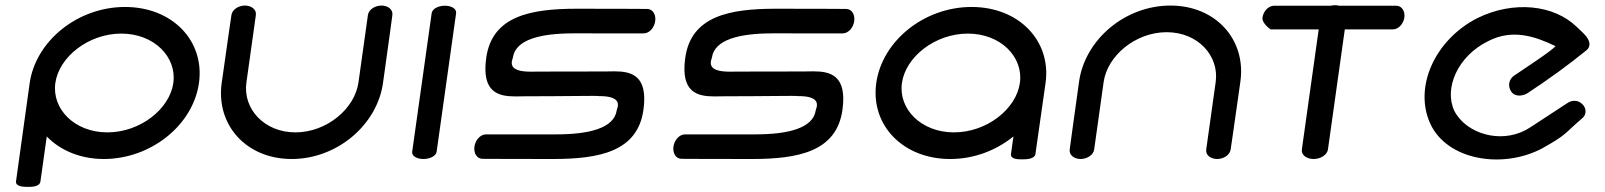

<svg xmlns="http://www.w3.org/2000/svg" viewBox="-20 -612 6176 739"><path d="M135.6 86.5 160 -86.9C210.1 -34.4 288.1 0 379 0C561.4 0 723.1 -130.6 745.8 -292.6C768.6 -454.6 643.7 -585.2 461.2 -585.2C278.7 -585.2 117 -454 94.1 -291.3L41.7 85.5C38.6 107.4 73.7 107.4 88.7 107.3C102 107.2 132.7 107.1 135.6 86.5ZM193 -292.6C207.1 -392.5 320.2 -482.7 446.8 -482.7C573.4 -482.7 661.1 -392.5 647.1 -292.6C633.1 -192.7 520 -102.5 393.4 -102.5C266.8 -102.5 179 -192.7 193 -292.6Z M1396.1 -554 1359.7 -294.6C1345.5 -193.2 1237.1 -102.5 1117 -102.5C997 -102.5 914.1 -193.2 928.4 -294.6C943.4 -401.8 964.8 -554 964.8 -554C967.9 -576 947 -590.6 922.9 -590.6C898.9 -590.6 873.8 -575.9 870.7 -553.8C870.7 -553.8 855.2 -448.9 833.3 -292.7C810.6 -131.1 927.8 0 1102.6 0C1277.4 0 1431.5 -131.1 1454.2 -292.7C1476.2 -448.9 1490.2 -553.8 1490.2 -553.8C1493.3 -575.9 1472.4 -590.6 1448.3 -590.6C1424.3 -590.6 1399.2 -576 1396.1 -554Z M1641.5 -561.5C1641.1 -560 1566.5 -28.4 1566.5 -28C1564 -10.7 1586.1 0 1609.6 0C1633.1 0 1658.1 -10.6 1660.6 -28L1735.6 -561.8C1737.4 -579.1 1716.3 -590 1692.5 -590C1669.3 -590 1645 -580 1641.5 -561.5Z M1950.2 -376.2C1951.3 -383.3 1953.4 -385.3 1954.1 -390.2C1963.9 -460.3 2061.5 -483.6 2187.3 -483.6C2298.8 -483.6 2457.3 -483.5 2457.3 -483.5C2480.1 -483.5 2498.5 -506.4 2501.9 -530.6C2505.3 -554.7 2493.3 -577.6 2470.6 -577.6C2470.6 -577.6 2362.2 -578.4 2200.6 -578.4C2022 -578.4 1874.1 -550.4 1851.5 -389.5C1832.8 -256.2 1898.2 -240.9 1963.3 -240.9C1976.6 -240.9 1989.8 -241.4 2002.3 -241.4C2155 -241.4 2276 -244.1 2284.8 -242.3L2285.5 -242.1L2287 -242.1C2359 -242.2 2359.8 -216.2 2357.9 -202.6C2356.8 -195.3 2354.6 -193.1 2353.9 -188.1C2344.1 -118.1 2246.5 -94.8 2120.7 -94.8C2009.2 -94.8 1850.7 -94.8 1850.7 -94.8C1827.9 -94.8 1809.5 -71.9 1806.1 -47.8C1802.7 -23.6 1814.7 -0.7 1837.4 -0.7C1837.4 -0.7 1945.8 0 2107.4 0C2286 0 2433.9 -28 2456.5 -188.9C2475.2 -322.1 2409.8 -337.5 2344.7 -337.4C2331.4 -337.4 2318.2 -336.9 2305.7 -336.9C2141.9 -336.9 2022.7 -336.2 2020.4 -336.2C1948.9 -336.5 1948.1 -362.2 1950.2 -376.2Z M2716.2 -376.2C2717.3 -383.3 2719.4 -385.3 2720.1 -390.2C2729.9 -460.3 2827.5 -483.6 2953.3 -483.6C3064.8 -483.6 3223.3 -483.5 3223.3 -483.5C3246.1 -483.5 3264.5 -506.4 3267.9 -530.6C3271.3 -554.7 3259.3 -577.6 3236.6 -577.6C3236.6 -577.6 3128.2 -578.4 2966.6 -578.4C2788 -578.4 2640.1 -550.4 2617.5 -389.5C2598.8 -256.2 2664.2 -240.9 2729.3 -240.9C2742.6 -240.9 2755.8 -241.4 2768.3 -241.4C2921 -241.4 3042 -244.1 3050.8 -242.3L3051.5 -242.1L3053 -242.1C3125 -242.2 3125.8 -216.2 3123.9 -202.6C3122.8 -195.3 3120.6 -193.1 3119.9 -188.1C3110.1 -118.1 3012.5 -94.8 2886.7 -94.8C2775.2 -94.8 2616.7 -94.8 2616.7 -94.8C2593.9 -94.8 2575.5 -71.9 2572.1 -47.8C2568.7 -23.6 2580.7 -0.7 2603.4 -0.7C2603.4 -0.7 2711.8 0 2873.4 0C3052 0 3199.9 -28 3222.5 -188.9C3241.2 -322.1 3175.8 -337.5 3110.7 -337.4C3097.4 -337.4 3084.2 -336.9 3071.7 -336.9C2907.9 -336.9 2788.7 -336.2 2786.4 -336.2C2714.9 -336.5 2714.1 -362.2 2716.2 -376.2Z M3719.6 -585.2C3537.1 -585.2 3375.5 -454.6 3352.7 -292.6C3330 -130.6 3454.9 0 3637.4 0C3727.7 0 3813.4 -32.3 3880.7 -86.9L3871.3 -19.5C3868.3 1.5 3900 1.3 3913.6 1.3C3928.3 1.3 3962.5 1.2 3965.4 -19.8L4004.3 -292.6C4027 -454.6 3902.1 -585.2 3719.6 -585.2ZM3905.5 -292.6C3891.5 -192.7 3778.4 -102.5 3651.8 -102.5C3525.2 -102.5 3437.4 -192.7 3451.5 -292.6C3465.5 -392.5 3578.6 -482.7 3705.2 -482.7C3831.8 -482.7 3919.6 -392.5 3905.5 -292.6Z M4484.9 -590.6C4310.1 -590.6 4156 -459.5 4133.3 -297.9C4111.3 -141.7 4097.3 -36.8 4097.3 -36.8C4094.2 -14.7 4115.1 0 4139.2 0C4163.2 0 4188.3 -14.6 4191.4 -36.6L4227.8 -296C4242 -397.4 4350.4 -488.1 4470.5 -488.1C4590.5 -488.1 4673.4 -397.4 4659.1 -296C4644.1 -188.8 4622.7 -36.6 4622.7 -36.6C4619.6 -14.6 4640.5 0 4664.6 0C4688.3 0 4712.9 -14 4716.7 -36.2C4716.9 -37.5 4732.2 -141.3 4754.2 -297.9C4776.9 -459.5 4659.7 -590.6 4484.9 -590.6Z M4870.4 -498.9C4873.5 -498.6 4948.5 -498.8 5055.6 -498.8C5036.6 -364.1 4990.8 -36.8 4990.8 -36.8C4987.7 -14.8 5010.2 0 5035.8 0C5061.4 0 5088.1 -14.6 5091.2 -36.8L5156.1 -498.8C5257.1 -498.9 5340.9 -498.9 5340.9 -498.9C5363.4 -498.9 5382 -521 5385.3 -544.5C5388.6 -567.9 5376.4 -590 5353.7 -590H5134.7C5132.4 -590.6 5124.6 -592 5119 -592C5113.3 -592 5109.5 -591.6 5102.7 -590H4883.6C4861.1 -589.4 4842.7 -568.2 4839.3 -544.5C4836.2 -522 4870.4 -498.9 4870.4 -498.9Z M6069.9 -156.8C6088.8 -171.4 6085.6 -198.9 6068.6 -212.7C6051.1 -229.2 6027.2 -225.9 6010.8 -214L5871.3 -122.7C5774 -57.4 5645.6 -89.8 5590.8 -164.3C5585.6 -171.1 5581.1 -178.2 5577.5 -185.6C5537 -272.3 5590.8 -396.4 5707.8 -453.6C5800.4 -501.5 5887 -472.9 5967.2 -434.4C5948.9 -413.1 5834.2 -339.6 5805.7 -319.5C5786.5 -305 5783.4 -278.8 5796.7 -259.4C5812 -237 5843.4 -242.7 5860.4 -254.1C5939.4 -306.1 6015.2 -360.6 6085.9 -418.3C6107.1 -435.6 6095.8 -458.1 6085.4 -471.7C6073.8 -486.4 6057.1 -500 6048.5 -508.8C5961 -593.7 5805.7 -610.7 5666.5 -542.4C5502 -458.4 5421 -276.4 5485 -136.1C5549.4 4.2 5761.8 40.1 5915.2 -40.6C6013.2 -95.3 6000.2 -97.2 6069.9 -156.8Z"/></svg>

Font: Hi.
Style: Black
Weight: 400
Designer: Mew Too, Robert Jablonski
Foundry: Cannot Into Space Fonts
Version: Version 1.996